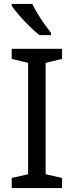

<svg xmlns="http://www.w3.org/2000/svg" viewBox="-20 -964 379 984"><path d="M298 0H40V-52L124 -71V-642L40 -662V-714H298V-662L214 -642V-71L298 -52ZM145 -944Q156 -922 172.5 -894.5Q189 -867 207.5 -841Q226 -815 241 -796V-784H182Q159 -802 130 -830.5Q101 -859 76.5 -887.5Q52 -916 40 -934V-944Z"/></svg>

Font: Noto Sans Bengali UI
Style: Regular
Weight: 400
Designer: Jelle Bosma - Monotype Design Team
Foundry: Monotype Imaging Inc.
Version: Version 2.003; ttfautohint (v1.8.4.7-5d5b)